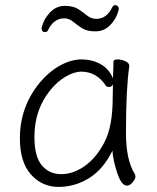

<svg xmlns="http://www.w3.org/2000/svg" viewBox="-20 -717 615 753"><path d="M446 -682Q439 -647 414 -620.5Q389 -594 355 -594Q321 -594 301.5 -606.5Q282 -619 266.5 -632Q251 -645 232 -645Q191 -645 169 -600Q165 -591 158 -591Q143 -591 143 -606Q150 -640 175 -667Q200 -694 234 -694Q268 -694 287.5 -681Q307 -668 322.5 -655.5Q338 -643 358 -643Q398 -643 420 -688Q425 -697 431 -697Q437 -697 441.5 -693Q446 -689 446 -682ZM487 -457Q474 -368 474 -196Q474 -89 509 -34Q511 -30 511 -23Q511 -16 500.5 -2.5Q490 11 478 11Q456 11 439.5 -39.5Q423 -90 421 -126Q385 -53 329.5 -18.5Q274 16 209.5 16Q145 16 101.5 -32.5Q58 -81 58 -175Q58 -298 136 -393Q172 -436 215.5 -460Q259 -484 299.5 -484Q340 -484 373.5 -466Q407 -448 423 -410Q425 -456 425 -475Q425 -484 440.5 -484Q456 -484 471.5 -477Q487 -470 487 -459ZM423 -386Q418 -376 408.5 -376Q399 -376 396 -380Q359 -436 299 -436Q271 -436 237.5 -416.5Q204 -397 176 -362Q115 -286 115 -180Q115 -103 144 -68.5Q173 -34 220 -34Q267 -34 312.5 -66Q358 -98 390 -160Q422 -222 422 -334Q422 -361 423 -386Z"/></svg>

Font: LXGW WenKai Lite Light
Style: Regular
Weight: 300
Designer: LXGW / Fontworks Inc.
Foundry: LXGW / Fontworks Inc.
Version: Version 1.511; March 25, 2025